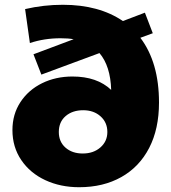

<svg xmlns="http://www.w3.org/2000/svg" viewBox="-20 -769 717 803"><path d="M32 -225Q32 -291 65.5 -342Q99 -393 156 -421Q213 -449 283 -449Q386 -449 445 -393Q442 -493 396 -547L153 -457L120 -542L288 -605Q265 -609 233 -609Q165 -609 105 -589L85 -731Q162 -749 243 -749Q394 -749 494 -681L586 -716L619 -630L567 -611Q645 -508 645 -340Q645 -230 604 -150.5Q563 -71 487.5 -28.5Q412 14 311 14Q233 14 169.5 -15.5Q106 -45 69 -99.5Q32 -154 32 -225ZM429 -217Q429 -257 400.5 -282.5Q372 -308 328 -308Q283 -308 254.5 -283.5Q226 -259 226 -217Q226 -176 254 -151.5Q282 -127 326 -127Q371 -127 400 -152.5Q429 -178 429 -217Z"/></svg>

Font: Chess Sans ExtraBold
Style: Regular
Weight: 800
Designer: Wolf Bōese
Foundry: Wolf Bōese
Version: Version 7.223